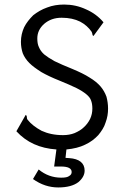

<svg xmlns="http://www.w3.org/2000/svg" viewBox="-20 -647 540 844"><path d="M295 109C295 116 292 122 285 126C278 132 266 134 249 134C212 134 179 122 150 98L125 140C160 165 197 177 236 177C275 177 304 169 324 154C342 139 352 122 352 103C352 70 329 51 284 48L268 47L272 10C304 7 332 0 354 -11C378 -22 396 -36 412 -53C426 -70 438 -88 444 -108C452 -129 455 -149 455 -170C455 -189 452 -207 448 -222C442 -238 434 -253 422 -267C410 -281 394 -294 374 -306C354 -319 329 -331 298 -344C266 -357 240 -368 220 -378C200 -389 185 -399 174 -408C163 -418 156 -428 151 -440C146 -450 144 -463 144 -478C144 -503 154 -524 174 -542C195 -560 220 -569 251 -569C283 -569 310 -563 332 -552C353 -541 370 -526 383 -507C384 -505 385 -502 386 -498C386 -493 388 -490 391 -489L435 -549C414 -574 388 -593 358 -606C328 -620 296 -627 262 -627C235 -627 210 -623 187 -614C164 -606 144 -594 126 -580C110 -564 96 -547 86 -527C77 -507 72 -486 72 -463C72 -445 75 -428 80 -413C86 -398 96 -383 109 -370C122 -357 140 -344 162 -330C183 -318 210 -305 243 -292C273 -280 297 -269 316 -260C334 -251 348 -242 359 -233C370 -224 377 -215 380 -206C384 -196 386 -184 386 -170C386 -154 383 -139 376 -124C369 -110 360 -98 349 -88C338 -77 324 -69 308 -62C293 -56 276 -53 257 -53C220 -53 189 -60 163 -72C137 -86 116 -102 101 -121C99 -124 98 -127 98 -132C98 -137 96 -140 93 -142L52 -70C97 -21 155 5 228 10L218 85H248C279 85 295 93 295 109Z"/></svg>

Font: Inconsolatazi4
Style: Regular
Weight: 400
Designer: Raph Levien, Kirill Tkachev
Foundry: Cyreal
Version: Version 1.013